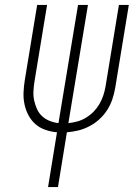

<svg xmlns="http://www.w3.org/2000/svg" viewBox="-20 -755 540 775"><path d="M174 0 210 -221Q186 -223 163 -231Q140 -239 123 -254Q106 -269 95 -289.5Q84 -310 79 -333.5Q74 -357 75 -381.5Q76 -406 80 -431L130 -735H170L119 -425Q116 -406 115 -386.5Q114 -367 118 -349Q122 -331 129.5 -314.5Q137 -298 150 -286Q163 -274 180.5 -267Q198 -260 216 -258L295 -735H335L256 -258Q275 -260 293 -265Q311 -270 328 -280.5Q345 -291 358.5 -305Q372 -319 381.5 -335.5Q391 -352 397 -370Q403 -388 406 -406L460 -735H500L445 -400Q441 -377 433.5 -354.5Q426 -332 413 -311.5Q400 -291 381.5 -274Q363 -257 341 -245.5Q319 -234 296.5 -228.5Q274 -223 250 -221L214 0Z"/></svg>

Font: Iosevka SS18 Extralight
Style: Italic
Weight: 200
Italic angle: -9°
Monospace: yes
Designer: Belleve Invis
Foundry: Belleve Invis
Version: Version 25.1.1; ttfautohint (v1.8.4)